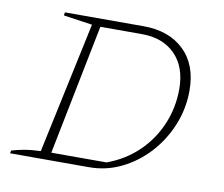

<svg xmlns="http://www.w3.org/2000/svg" viewBox="-63 -592 781 668"><g transform="rotate(10 327.5 -258.0)"><path d="M393 -516Q483 -516 536 -465Q589 -414 589 -323Q589 -259 565 -200.5Q541 -142 499.5 -97Q458 -52 404.5 -26Q351 0 291 0H12L14 -10Q33 -16 58.5 -20.5Q84 -25 116 -26L215 -490L113 -505L115 -516ZM348 -27Q411 -50 457 -94Q503 -138 528 -197Q553 -256 553 -322Q553 -400 509.5 -444Q466 -488 392 -488H245L153 -27Z"/></g></svg>

Font: Piazzolla SC Thin
Style: Italic
Weight: 100
Italic angle: -11.3°
Designer: Juan Pablo del Peral
Foundry: Huerta Tipografica
Version: Version 1.330